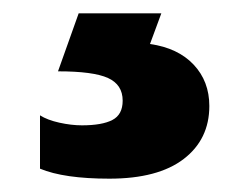

<svg xmlns="http://www.w3.org/2000/svg" viewBox="-20 -20 374 288"><path d="M40 233V153Q51 160 69 164Q87 168 103 168Q133 168 148.5 160Q164 152 164 131Q164 107 142 97Q120 87 67 87L98 0H222L205 46Q247 52 270.5 77Q294 102 294 139Q294 189 255.5 218.5Q217 248 144 248Q76 248 40 233Z"/></svg>

Font: Readiness ExtraBold
Style: Regular
Weight: 800
Designer: Katatrad Team
Foundry: CadsonDemak
Version: Version 1.00;January 16, 2020;FontCreator 12.0.0.2550 64-bit